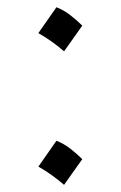

<svg xmlns="http://www.w3.org/2000/svg" viewBox="-20 -515 339 540"><path d="M138.7 -494.6Q159.2 -486.8 177.7 -472.4Q196.3 -458 211.4 -442.9L160.2 -370.6Q145 -383.8 126.5 -397.2Q107.9 -410.6 87.9 -421.9ZM138.7 -119.1Q159.2 -111.3 177.7 -96.9Q196.3 -82.5 211.4 -67.4L160.2 4.9Q145 -8.3 126.5 -21.7Q107.9 -35.2 87.9 -46.4Z"/></svg>

Font: Pinar-FD Light
Style: Regular
Weight: 300
Designer: Amin Abedi
Version: Version 2.000